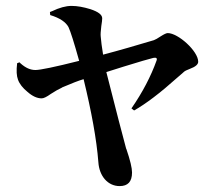

<svg xmlns="http://www.w3.org/2000/svg" viewBox="-20 -587 724 650"><path d="M385 43C413 43 427 28 427 -3C427 -18 421 -44 408 -82L407 -84C396 -125 373 -212 340 -343C353 -347 372 -353 397 -361C452 -378 486 -388 499 -391C509 -393 513 -390 510 -382C491 -329 463 -275 425 -220L434 -213C473 -235 522 -272 580 -324C591 -333 598 -340 603 -344C606 -347 613 -350 623 -354C642 -361 651 -369 651 -378C651 -414 583 -475 548 -475C543 -475 535 -471 524 -464C514 -457 506 -453 501 -451C444 -434 386 -417 329 -402C325 -427 322 -448 321 -463C320 -470 321 -482 323 -499C325 -511 326 -520 326 -525C326 -537 313 -547 286 -556C263 -563 242 -567 222 -567C203 -567 181 -561 156 -549C153 -548 150 -547 149 -546L150 -536C183 -526 203 -512 212 -495C219 -480 231 -442 248 -381C165 -360 116 -350 100 -350C83 -350 67 -357 50 -372C48 -374 47 -375 46 -376L38 -373C35 -348 36 -330 41 -317C46 -303 57 -289 73 -276C90 -261 106 -254 121 -254C128 -254 138 -259 152 -269C166 -278 178 -285 189 -290C190 -291 192 -292 195 -293C223 -305 246 -314 263 -319C290 -208 307 -115 313 -38C316 9 345 43 385 43Z"/></svg>

Font: AllPunType Bold
Style: Regular
Weight: 700
Version: 1.0